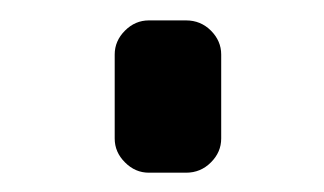

<svg xmlns="http://www.w3.org/2000/svg" viewBox="-20 -410 324 192"><path d="M128.9 -237.3Q115.2 -237.3 105 -247.6Q94.7 -257.8 94.7 -271.5V-355.5Q94.7 -369.1 105 -379.4Q115.2 -389.6 128.9 -389.6H166Q180.7 -389.6 190.9 -379.4Q201.2 -369.1 201.2 -355.5V-271.5Q201.2 -257.8 190.9 -247.6Q180.7 -237.3 166 -237.3Z"/></svg>

Font: Gen Jyuu GothicL Regular
Style: Regular
Weight: 400
Designer: [Source Han Sans]
Ryoko NISHIZUKA  (kana & ideographs); Paul D. Hunt (Latin, Greek & Cyrillic); Wenlong ZHANG  (bopomofo
Version: Version 1.002.20150607